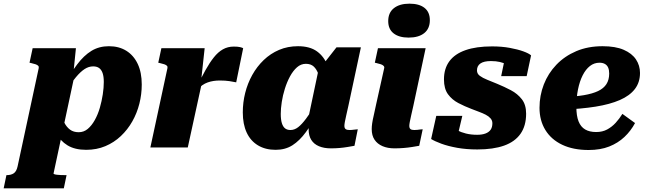

<svg xmlns="http://www.w3.org/2000/svg" viewBox="-102 -804 3532 1047"><path d="M-82 223 -67 151H-65Q-42 151 -27 141Q-12 131 -6 103L109 -432Q111 -440 106.5 -445Q102 -450 92 -453.5Q82 -457 68 -460L59 -462L76 -541H312L297 -393L308 -410L190 142Q189 144 194.5 146Q200 148 209 149Q218 150 229.5 150.5Q241 151 253 151H261L246 223ZM178 -173 229 -190Q237 -159 249 -135Q261 -111 280 -97Q299 -83 327 -83Q355 -83 376.5 -101Q398 -119 415 -149.5Q432 -180 442.5 -216.5Q453 -253 458.5 -289.5Q464 -326 464 -357Q464 -387 457.5 -405.5Q451 -424 438.5 -433Q426 -442 406 -442Q382 -442 359.5 -427.5Q337 -413 312 -383Q287 -353 255 -307L245 -338Q283 -405 319 -453Q355 -501 396.5 -526.5Q438 -552 492 -552Q547 -552 587 -527Q627 -502 649 -455.5Q671 -409 671 -343Q671 -290 658 -238.5Q645 -187 619.5 -142Q594 -97 557 -62Q520 -27 472.5 -7Q425 13 368 13Q306 13 266 -11.5Q226 -36 205 -78Q184 -120 178 -173Z M718 0H922L1002 -367L995 -366L1014 -541H778L761 -462L770 -460Q784 -457 794 -453.5Q804 -450 808.5 -445Q813 -440 811 -432ZM1224 -541Q1220 -544 1207.5 -547Q1195 -550 1173 -550Q1140 -550 1113.5 -535Q1087 -520 1064 -491Q1041 -462 1019 -422.5Q997 -383 973 -333L975 -316Q988 -330 1001.5 -339.5Q1015 -349 1030.5 -354.5Q1046 -360 1062.5 -362.5Q1079 -365 1097 -365Q1127 -365 1149.5 -361.5Q1172 -358 1186 -355Z M1705 -329 1650 -336Q1644 -372 1634.5 -399Q1625 -426 1609 -441Q1593 -456 1566 -456Q1539 -456 1517.5 -437Q1496 -418 1479.5 -387.5Q1463 -357 1451.5 -320.5Q1440 -284 1434.5 -248Q1429 -212 1429 -183Q1429 -152 1435 -132.5Q1441 -113 1452.5 -104Q1464 -95 1482 -95Q1504 -95 1524 -110.5Q1544 -126 1567 -157Q1590 -188 1620 -235L1637 -198Q1600 -130 1566 -83.5Q1532 -37 1493 -12Q1454 13 1401 13Q1345 13 1304.5 -11.5Q1264 -36 1243 -81.5Q1222 -127 1222 -191Q1222 -245 1235 -297Q1248 -349 1273.5 -395Q1299 -441 1336 -476.5Q1373 -512 1420 -532Q1467 -552 1523 -552Q1588 -552 1627 -523.5Q1666 -495 1684.5 -445.5Q1703 -396 1705 -329ZM1866 -546 1798 -228Q1791 -196 1786 -174.5Q1781 -153 1778.5 -139Q1776 -125 1776 -118Q1776 -105 1783 -100Q1790 -95 1803 -95Q1817 -95 1829 -97Q1841 -99 1849 -99L1831 -9Q1814 -6 1793.5 -2.5Q1773 1 1750 3Q1727 5 1702 5Q1665 5 1637.5 -6.5Q1610 -18 1595.5 -41Q1581 -64 1581 -99Q1581 -106 1581.5 -116Q1582 -126 1583 -141L1573 -130L1635 -424L1646 -435L1733 -546Z M1925 -100Q1925 -114 1927.5 -131.5Q1930 -149 1936 -174.5Q1942 -200 1950 -239L1993 -432Q1995 -439 1990 -444.5Q1985 -450 1975 -453.5Q1965 -457 1951 -460L1942 -462L1959 -541H2219L2152 -227Q2145 -196 2140 -174Q2135 -152 2132.5 -138.5Q2130 -125 2130 -118Q2130 -105 2136.5 -100Q2143 -95 2157 -95Q2166 -95 2174.5 -96Q2183 -97 2190 -98Q2197 -99 2203 -99L2184 -9Q2167 -6 2145.5 -2.5Q2124 1 2099.5 3Q2075 5 2049 5Q2012 5 1984 -7Q1956 -19 1940.5 -42Q1925 -65 1925 -100ZM2015 -689Q2015 -735 2046 -759.5Q2077 -784 2131 -784Q2184 -784 2213 -761Q2242 -738 2242 -694Q2242 -648 2211.5 -623.5Q2181 -599 2126 -599Q2074 -599 2044.5 -622Q2015 -645 2015 -689Z M2501 11Q2441 11 2391 2Q2341 -7 2304.5 -20.5Q2268 -34 2249 -46L2277 -172H2419L2389 -45Q2369 -51 2360.5 -64Q2352 -77 2352.5 -91Q2353 -105 2360 -114Q2372 -104 2391.5 -93.5Q2411 -83 2438.5 -76Q2466 -69 2500 -69Q2527 -69 2545.5 -76Q2564 -83 2573.5 -96.5Q2583 -110 2583 -132Q2583 -147 2573 -158.5Q2563 -170 2546.5 -178.5Q2530 -187 2509.5 -194.5Q2489 -202 2469 -210Q2432 -224 2397.5 -242Q2363 -260 2341 -290Q2319 -320 2319 -371Q2319 -430 2348.5 -470Q2378 -510 2436.5 -530.5Q2495 -551 2581 -551Q2634 -551 2677.5 -543Q2721 -535 2751.5 -524Q2782 -513 2794 -502L2770 -389H2631L2652 -490Q2667 -491 2676.5 -480.5Q2686 -470 2689 -457Q2692 -444 2684 -436Q2674 -445 2659.5 -453Q2645 -461 2624 -466Q2603 -471 2575 -471Q2537 -471 2518 -458Q2499 -445 2499 -420Q2499 -402 2514.5 -390.5Q2530 -379 2555 -369Q2580 -359 2609 -347Q2648 -331 2684 -312Q2720 -293 2743.5 -263Q2767 -233 2767 -184Q2767 -118 2736.5 -74.5Q2706 -31 2647 -10Q2588 11 2501 11Z M3108 14Q3024 14 2964 -14.5Q2904 -43 2872 -95Q2840 -147 2840 -216Q2840 -283 2863.5 -343.5Q2887 -404 2932 -451Q2977 -498 3040.5 -525Q3104 -552 3184 -552Q3254 -552 3299 -532.5Q3344 -513 3366 -480Q3388 -447 3388 -406Q3388 -355 3360 -318.5Q3332 -282 3278 -258.5Q3224 -235 3146 -222.5Q3068 -210 2966 -206L2970 -275Q3035 -277 3082 -285Q3129 -293 3159.5 -307.5Q3190 -322 3205 -345.5Q3220 -369 3220 -403Q3220 -422 3214.5 -435Q3209 -448 3197 -455Q3185 -462 3167 -462Q3138 -462 3115 -444Q3092 -426 3075.5 -393.5Q3059 -361 3050 -317Q3041 -273 3041 -221Q3041 -172 3053 -142Q3065 -112 3089 -98Q3113 -84 3149 -84Q3183 -84 3209 -98Q3235 -112 3255.5 -134.5Q3276 -157 3292 -183L3361 -133Q3338 -90 3303 -57Q3268 -24 3220 -5Q3172 14 3108 14Z"/></svg>

Font: Roboto Serif 20pt ExtraBold
Style: Italic
Weight: 800
Italic angle: -10°
Version: Version 1.007